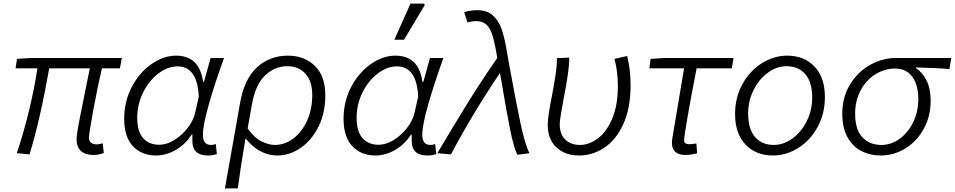

<svg xmlns="http://www.w3.org/2000/svg" viewBox="-20 -856 5336 1073"><path d="M408 -77Q408 -101 420 -165.5Q432 -230 456 -347L482 -474H255Q205 -189 145 7L74 0Q112 -113 142 -237Q172 -361 189 -474H67L75 -527L155 -532H661L650 -474H550Q525 -370 501 -239Q477 -108 477 -87Q477 -68 489 -58.5Q501 -49 522 -49Q528 -49 554 -55L560 -1Q533 10 501 10Q456 10 432 -12.5Q408 -35 408 -77Z M674 -192Q674 -289 716.5 -370Q759 -451 826.5 -498Q894 -545 964 -545Q1028 -545 1066 -509.5Q1104 -474 1115 -399H1120L1157 -532H1232Q1181 -391 1147.5 -274Q1114 -157 1114 -102Q1114 -46 1159 -46Q1174 -46 1186 -51L1192 5Q1168 13 1142 13Q1055 13 1055 -68V-104H1051Q1016 -49 962 -18Q908 13 852 13Q772 13 723 -39Q674 -91 674 -192ZM1070 -223 1091 -316Q1083 -485 972 -485Q918 -485 865.5 -445.5Q813 -406 780 -339.5Q747 -273 747 -197Q747 -121 780 -84Q813 -47 870 -47Q911 -47 953.5 -73Q996 -99 1028 -140Q1060 -181 1070 -223Z M1589 -545Q1681 -545 1739.5 -488Q1798 -431 1798 -323Q1798 -226 1760.5 -149.5Q1723 -73 1661 -30Q1599 13 1528 13Q1481 13 1436 -10.5Q1391 -34 1352 -83L1348 -59Q1322 96 1309 197H1237L1322 -282Q1345 -414 1416 -479.5Q1487 -545 1589 -545ZM1725 -324Q1725 -402 1687 -444Q1649 -486 1586 -486Q1516 -486 1462 -435Q1408 -384 1388 -273L1364 -138Q1402 -85 1442 -65.5Q1482 -46 1516 -46Q1572 -46 1620 -82.5Q1668 -119 1696.5 -182.5Q1725 -246 1725 -324Z M1900 -192Q1900 -289 1942.5 -370Q1985 -451 2052.5 -498Q2120 -545 2190 -545Q2254 -545 2292 -509.5Q2330 -474 2341 -399H2346L2383 -532H2458Q2407 -391 2373.5 -274Q2340 -157 2340 -102Q2340 -46 2385 -46Q2400 -46 2412 -51L2418 5Q2394 13 2368 13Q2281 13 2281 -68V-104H2277Q2242 -49 2188 -18Q2134 13 2078 13Q1998 13 1949 -39Q1900 -91 1900 -192ZM2296 -223 2317 -316Q2309 -485 2198 -485Q2144 -485 2091.5 -445.5Q2039 -406 2006 -339.5Q1973 -273 1973 -197Q1973 -121 2006 -84Q2039 -47 2096 -47Q2137 -47 2179.5 -73Q2222 -99 2254 -140Q2286 -181 2296 -223ZM2274 -836H2349L2354 -828L2238 -634H2184Z M2779 -421 2774 -448Q2625 -228 2500 7L2424 0Q2525 -170 2600.5 -291.5Q2676 -413 2759 -532L2751 -579Q2740 -636 2728.5 -669Q2717 -702 2696.5 -720Q2676 -738 2640 -738Q2617 -738 2593 -730L2574 -788Q2610 -799 2648 -799Q2701 -799 2733 -771Q2765 -743 2781.5 -698Q2798 -653 2810 -584Q2819 -535 2824 -503Q2864 -284 2889 -166Q2914 -48 2939 0L2871 9Q2851 -31 2830 -136Q2809 -241 2779 -421Z M3041 -159Q3041 -203 3065 -323Q3080 -402 3086.5 -449.5Q3093 -497 3092 -531L3161 -534Q3162 -499 3153.5 -440Q3145 -381 3129 -299Q3121 -256 3114.5 -217Q3108 -178 3108 -162Q3108 -106 3139 -76Q3170 -46 3221 -46Q3273 -46 3321.5 -82.5Q3370 -119 3401.5 -193.5Q3433 -268 3433 -374Q3433 -457 3414 -527L3485 -543Q3504 -467 3504 -380Q3504 -250 3463 -161.5Q3422 -73 3356.5 -30Q3291 13 3216 13Q3138 13 3089.5 -32.5Q3041 -78 3041 -159Z M3735 -59Q3735 -71 3739 -93L3803 -474H3609L3616 -527L3696 -532H4079L4070 -474H3873Q3841 -311 3822 -200Q3803 -89 3803 -70Q3803 -60 3811 -55Q3819 -50 3831 -50Q3844 -50 3872 -54L3876 1Q3858 5 3842.5 7.5Q3827 10 3809 10Q3774 10 3754.5 -7Q3735 -24 3735 -59Z M4088 -219Q4088 -311 4129 -385.5Q4170 -460 4237.5 -502.5Q4305 -545 4379 -545Q4474 -545 4532 -484Q4590 -423 4590 -313Q4590 -221 4549 -146Q4508 -71 4441 -29Q4374 13 4299 13Q4205 13 4146.5 -48Q4088 -109 4088 -219ZM4519 -311Q4519 -397 4480.5 -441.5Q4442 -486 4375 -486Q4321 -486 4271.5 -450Q4222 -414 4191.5 -353Q4161 -292 4161 -221Q4161 -135 4199.5 -90.5Q4238 -46 4304 -46Q4359 -46 4408.5 -82Q4458 -118 4488.5 -179Q4519 -240 4519 -311Z M4687 -220Q4687 -313 4730.5 -384Q4774 -455 4843 -493.5Q4912 -532 4988 -532H5296L5286 -470Q5206 -477 5099 -479V-475Q5137 -450 5159 -404.5Q5181 -359 5181 -292Q5181 -208 5143.5 -138Q5106 -68 5041.5 -27.5Q4977 13 4902 13Q4842 13 4793 -12.5Q4744 -38 4715.5 -90.5Q4687 -143 4687 -220ZM5112 -302Q5112 -381 5078.5 -427Q5045 -473 4982 -473Q4924 -473 4872.5 -441Q4821 -409 4790 -351.5Q4759 -294 4759 -221Q4759 -132 4799 -89Q4839 -46 4906 -46Q4961 -46 5008.5 -81Q5056 -116 5084 -174.5Q5112 -233 5112 -302Z"/></svg>

Font: Nebula Sans Book
Style: Regular
Weight: 400
Italic angle: -9°
Designer: Paul D. Hunt for Adobe (as Source Sans)
Foundry: Nebula Entertainment & Broadcasting LLC
Version: Version 1.010